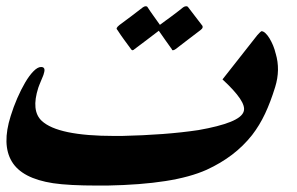

<svg xmlns="http://www.w3.org/2000/svg" viewBox="-40 -654 937 605"><path d="M598.1 -572.3Q599.1 -568.4 598.1 -566.4Q597.7 -564 592.3 -559.6Q572.3 -544.4 552.5 -529.3Q532.7 -514.2 513.7 -499.5Q508.3 -495.6 504.9 -495.6Q502 -495.6 501 -499.5Q490.7 -513.7 480.5 -528.3Q470.2 -543 460.4 -557.1Q441.9 -543 422.6 -528.3Q403.3 -513.7 384.3 -499.5Q380.4 -495.6 377.4 -495.6Q375 -495.6 372.6 -499.5Q361.8 -514.2 351.1 -528.8Q340.3 -543.5 330.6 -558.6Q327.1 -562 327.6 -565.4Q329.1 -569.3 336.4 -575.2Q355 -588.9 373.5 -602.8Q392.1 -616.7 410.2 -630.9Q415 -634.3 418.9 -634.3Q423.8 -634.3 425.3 -630.9Q434.1 -617.2 444.6 -602.8Q455.1 -588.4 463.9 -575.7Q472.2 -582 481.7 -588.9Q491.2 -595.7 501 -603Q510.7 -610.4 520 -617.4Q529.3 -624.5 537.1 -630.9Q542 -634.3 546.4 -634.3Q551.3 -634.3 553.2 -630.9ZM827.1 -379.9Q812.5 -332.5 795.2 -295.7Q777.8 -258.8 754.4 -228.5Q726.6 -193.4 691.2 -166.5Q655.8 -139.6 611.3 -119.1Q559.1 -95.7 481.4 -83.5Q403.8 -71.3 297.4 -69.3H266.6Q177.2 -69.3 127.4 -76.7Q28.8 -91.8 -2.9 -145.3Q-34.7 -198.7 -6.3 -288.6Q2.4 -316.9 14.4 -344.5Q26.4 -372.1 39.3 -394Q52.2 -416 65.4 -429.4Q78.6 -442.9 89.4 -442.9Q105 -442.9 98.1 -422.4Q97.7 -419.4 95 -413.1Q92.3 -406.7 89.4 -399.7Q86.4 -392.6 84 -386.5Q81.5 -380.4 80.6 -377.4Q57.6 -305.2 91.3 -273.4Q142.1 -225.6 320.8 -225.6H343.3Q411.1 -227.1 472.2 -231.7Q533.2 -236.3 585.4 -244.1Q649.9 -255.4 686.3 -270Q722.7 -284.7 728 -303.2Q732.9 -318.4 716.1 -343.5Q699.2 -368.7 661.1 -403.8L771 -543.5Q781.7 -555.2 783.7 -555.7Q790 -555.7 796.6 -549.3Q803.2 -543 809.3 -533Q815.4 -522.9 820.6 -510.5Q825.7 -498 828.6 -485.4V-485.8Q836.4 -459.5 835.9 -433.1Q835.4 -406.7 827.1 -379.9Z"/></svg>

Font: XB Zar
Style: Bold Italic
Weight: 700
Italic angle: -12°
Designer: Behnam
Foundry: Irmug
Version: Version 8.005 2009